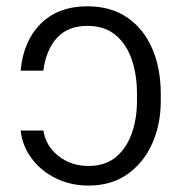

<svg xmlns="http://www.w3.org/2000/svg" viewBox="-20 -573 570 603"><path d="M44.9 -163.1H116.2Q123.5 -115.2 163.1 -83.5Q202.6 -51.8 258.3 -51.8Q311 -51.8 344.7 -80.3Q378.4 -108.9 394.3 -155.5Q410.2 -202.1 410.2 -255.4V-278.8Q410.2 -337.9 393.8 -386Q377.4 -434.1 343 -462.9Q308.6 -491.7 254.4 -491.7Q193.4 -491.7 158.9 -454.1Q124.5 -416.5 116.2 -351.1H44.9Q53.2 -444.3 108.2 -498.8Q163.1 -553.2 254.4 -553.2Q329.1 -553.2 380.6 -517.3Q432.1 -481.4 458.5 -419.4Q484.9 -357.4 484.9 -278.8V-255.4Q484.9 -182.1 458 -122.1Q431.2 -62 380.4 -26.1Q329.6 9.8 258.3 9.8Q200.7 9.8 154.1 -13.7Q107.4 -37.1 78.6 -76.4Q49.8 -115.7 44.9 -163.1Z"/></svg>

Font: Inter Light
Style: Regular
Weight: 300
Designer: Rasmus Andersson
Foundry: rsms
Version: Version 4.000;git-a52131595